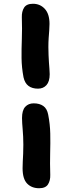

<svg xmlns="http://www.w3.org/2000/svg" viewBox="-20 -837 382 1020"><path d="M188 163Q148 163 124 138Q100 113 100 57Q100 39 101 20.5Q102 2 103 -19.5Q104 -41 104 -68Q104 -91 103 -111Q102 -131 100.5 -148.5Q99 -166 98 -181.5Q97 -197 97 -210Q97 -251 114 -269.5Q131 -288 159 -288Q190 -288 210 -274Q230 -260 236 -228Q246 -177 247 -127.5Q248 -78 246.5 -24.5Q245 29 247 92Q248 122 235 142.5Q222 163 188 163ZM182 -366Q151 -366 131.5 -380.5Q112 -395 105 -426Q95 -479 94.5 -528Q94 -577 96 -629.5Q98 -682 96 -745Q95 -776 108 -796.5Q121 -817 155 -817Q193 -817 218 -790Q243 -763 243 -710Q243 -693 241.5 -674.5Q240 -656 238.5 -634.5Q237 -613 237 -587Q237 -564 238 -543.5Q239 -523 240 -505.5Q241 -488 242.5 -472.5Q244 -457 244 -443Q244 -404 227 -385Q210 -366 182 -366Z"/></svg>

Font: Shantell Sans
Style: Bold
Weight: 700
Designer: Stephen Nixon, Anya Danilova, Shantell Martin
Foundry: Arrow Type
Version: Version 1.011;[c5ecc13dd]